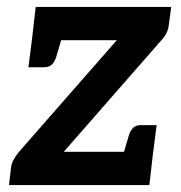

<svg xmlns="http://www.w3.org/2000/svg" viewBox="-20 -534 522 554"><path d="M6 0 12 -52Q13 -61 19 -72.5Q25 -84 34 -95L317 -418H72L83 -514H474L467 -462Q466 -449 459.5 -437Q453 -425 444 -416L164 -96H422L411 0ZM163 -440 142 -369Q138 -356 130 -348Q122 -340 108 -340H62L72 -418ZM331 -73 352 -144Q356 -157 364 -165Q372 -173 386 -173H432L422 -95Z"/></svg>

Font: Aleo
Style: Bold Italic
Weight: 700
Italic angle: -7°
Version: Version 2.001;gftools[0.9.29]